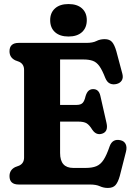

<svg xmlns="http://www.w3.org/2000/svg" viewBox="-20 -912 655 949"><path d="M27 -658.5Q27 -700 72.5 -700H406.5Q438.5 -700 456.5 -709.2Q474.5 -718.5 497.5 -718.5Q521.5 -718.5 533.8 -704.5Q546 -690.5 555 -659L585 -546.5Q590 -526.5 581.5 -513.8Q573 -501 556.5 -497Q539 -492.5 524.2 -498.8Q509.5 -505 500.5 -526.5Q485.5 -565 471.5 -584.8Q457.5 -604.5 439 -611.2Q420.5 -618 392.5 -618H277V-393.5H359.5Q378.5 -393.5 388 -402.8Q397.5 -412 403 -437Q409 -456 418.2 -463.8Q427.5 -471.5 440 -471.5Q468.5 -472 476 -438.5L506.5 -304Q516 -262 485.5 -251.5Q456 -241.5 436 -271Q422 -294 408.2 -302.5Q394.5 -311 365.5 -311H277V-155.5Q277 -82 342 -82H403.5Q435.5 -82 456.2 -90.5Q477 -99 492 -122Q507 -145 522 -189Q536 -227.5 575 -219Q594 -215 601.2 -199.5Q608.5 -184 602.5 -161.5L572 -42Q563.5 -11.5 551 2.8Q538.5 17 513 17Q492 17 473.5 8.5Q455 0 424 0H72.5Q27 0 27 -41.5Q27 -72 55 -86L75 -93.5Q99 -105 99 -133.5V-566.5Q99 -595 75 -606.5L55 -614Q27 -628 27 -658.5ZM318.5 -731.5Q276 -731.5 252 -753Q228 -774.5 228 -812.5Q228 -849 252 -870.5Q276 -892 318.5 -892Q361.5 -892 385.2 -870.5Q409 -849 409 -812.5Q409 -775 385.2 -753.2Q361.5 -731.5 318.5 -731.5Z"/></svg>

Font: Fraunces 144pt SuperSoft
Style: Bold
Weight: 700
Version: Version 1.000;[b76b70a41]